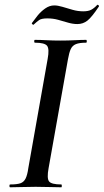

<svg xmlns="http://www.w3.org/2000/svg" viewBox="-20 -794 440 814"><path d="M23 0Q20 0 20 -6Q20 -12 23 -12Q52 -12 66.5 -17Q81 -22 88.5 -37Q96 -52 100 -81L182 -544Q190 -587 179.5 -600Q169 -613 128 -613Q125 -613 125 -619Q125 -625 128 -625Q150 -625 177.5 -623.5Q205 -622 235 -622Q269 -622 296.5 -623.5Q324 -625 345 -625Q348 -625 348 -619Q348 -613 345 -613Q317 -613 302 -607Q287 -601 280 -586Q273 -571 268 -542L186 -81Q178 -38 188 -25Q198 -12 240 -12Q242 -12 242 -6Q242 0 240 0Q218 0 191 -1Q164 -2 131 -2Q101 -2 73.5 -1Q46 0 23 0ZM122 -689Q121 -688 117.5 -691Q114 -694 115 -696Q125 -710 139 -727.5Q153 -745 171.5 -758Q190 -771 210 -771Q225 -771 245 -765Q265 -759 287.5 -752.5Q310 -746 333 -746Q354 -746 366.5 -752.5Q379 -759 392 -773Q394 -775 397.5 -772Q401 -769 399 -766Q369 -721 350.5 -706.5Q332 -692 308 -692Q289 -692 268.5 -698Q248 -704 226.5 -710Q205 -716 181 -716Q156 -716 146 -709Q136 -702 122 -689Z"/></svg>

Font: Cormorant Light SemiBold
Style: Italic
Weight: 600
Italic angle: -10°
Version: Version 4.000